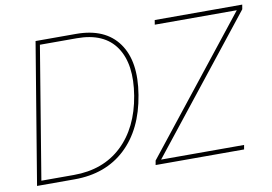

<svg xmlns="http://www.w3.org/2000/svg" viewBox="-77 -852 1382 977"><g transform="rotate(-10 614.0 -364.0)"><path d="M233.9 0H39.6L160.2 -727.5H369.1Q519.5 -727.5 588.1 -631.8Q656.7 -536.1 628.4 -366.2Q600.1 -192.4 497.3 -96.2Q394.5 0 233.9 0ZM65.9 -22.5H233.9Q385.7 -22.5 482.4 -113.5Q579.1 -204.6 606 -366.2Q632.3 -525.4 571.5 -615.2Q510.7 -705.1 369.1 -705.1H178.7ZM652.3 0 656.2 -22.5 1195.8 -704.1H772L775.9 -727.5H1228L1224.1 -704.1L684.6 -22.5H1113.3L1109.4 0Z"/></g></svg>

Font: Inter Display Thin
Style: Italic
Weight: 100
Italic angle: -9.39999°
Designer: Rasmus Andersson
Foundry: rsms
Version: Version 4.000;git-a52131595